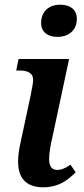

<svg xmlns="http://www.w3.org/2000/svg" viewBox="-20 -787 358 817"><path d="M225 -630C266 -630 307 -653 307 -707C307 -749 275 -767 236 -767C191 -767 155 -741 155 -689C155 -649 185 -630 225 -630ZM164 10C226 10 266 -17 302 -54L280 -86C257 -71 242 -64 223 -64C199 -64 189 -82 189 -111C189 -135 195 -170 204 -208L274 -536H59L49 -487H62C96 -487 121 -478 121 -446C121 -437 116 -408 111 -384L68 -183C61 -153 57 -124 57 -99C57 -36 85 10 164 10Z"/></svg>

Font: Noto Serif SemiBold
Style: Italic
Weight: 600
Italic angle: -12°
Designer: Monotype Design Team
Foundry: Monotype Imaging Inc.
Version: Version 2.014